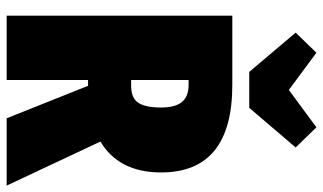

<svg xmlns="http://www.w3.org/2000/svg" viewBox="-222 -774 995 592"><g transform="rotate(90 276.0 -477.5)"><path d="M312 -748H201.2L80.1 -891.1L142.1 -955.1L256.8 -870.1L372.1 -955.1L434.1 -891.1ZM344.2 0 244.1 -251H226.1V0H27.8V-695.8H241.2Q511.2 -695.8 511.2 -476.1Q511.2 -346.2 416 -289.1L551.8 0ZM226.1 -561V-383.8H244.1Q281.2 -383.8 296.1 -405.5Q311 -427.2 311 -476.1Q311 -520 293.9 -540.5Q276.9 -561 241.2 -561Z"/></g></svg>

Font: Fira Sans Compressed Heavy
Style: Regular
Weight: 900
Width: 1
Designer: Carrois Corporate & Edenspiekermann AG
Foundry: Carrois Corporate GbR & Edenspiekermann AG
Version: Version 4.203;PS 004.203;hotconv 1.0.88;makeotf.lib2.5.64775